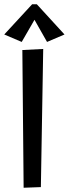

<svg xmlns="http://www.w3.org/2000/svg" viewBox="-48 -882 323 902"><path d="M57 -647 155 -652 144 -3 63 0ZM173 -685 114 -789 54 -685 -28 -720 103 -862H125L255 -720Z"/></svg>

Font: Fresca
Style: Regular
Weight: 400
Designer: Iván Moreno
Foundry: Fontstage
Version: Version 1.001